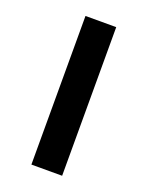

<svg xmlns="http://www.w3.org/2000/svg" viewBox="-112 -615 519 675"><g transform="rotate(20 147.5 -278.0)"><path d="M90 0V-556H205V0Z"/></g></svg>

Font: Tracken
Style: Regular
Weight: 400
Designer: Eben Sorkin
Foundry: Eben Sorkin
Version: Version 2.001